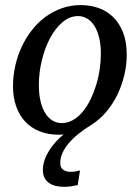

<svg xmlns="http://www.w3.org/2000/svg" viewBox="-20 -514 546 750"><path d="M374 -304.2Q374 -339.8 367.2 -367.2Q360.4 -394.5 348.6 -413.1Q336.9 -431.6 320.6 -441.4Q304.2 -451.2 285.2 -451.2Q252.4 -451.2 224.4 -427.5Q196.3 -403.8 175.8 -365.5Q155.3 -327.1 143.6 -279.1Q131.8 -231 131.8 -182.1Q131.8 -145 138.7 -117.2Q145.5 -89.4 157.7 -70.6Q169.9 -51.8 186 -42.5Q202.1 -33.2 221.2 -33.2Q244.6 -33.2 265.4 -45.2Q286.1 -57.1 303 -77.4Q319.8 -97.7 333 -124.5Q346.2 -151.4 355.5 -181.4Q364.7 -211.4 369.4 -243.2Q374 -274.9 374 -304.2ZM475.1 -299.8Q475.1 -261.2 465.8 -221.4Q456.5 -181.6 439 -145Q421.4 -108.4 395.5 -77.6Q369.6 -46.9 336.9 -26.4Q309.1 -9.3 286.6 8.8Q264.2 26.9 248.3 45.7Q232.4 64.5 223.9 84Q215.3 103.5 215.3 123Q215.3 141.1 227.1 149.2Q238.8 157.2 255.4 157.2Q265.1 157.2 274.2 155.8Q283.2 154.3 292.5 151.9L283.7 209Q271 211.9 257.1 213.9Q243.2 215.8 229.5 215.8Q213.4 215.8 198.5 212.4Q183.6 209 172.4 201.4Q161.1 193.8 154.3 181.2Q147.5 168.5 147.5 149.9Q147.5 129.9 154.3 110.6Q161.1 91.3 172.4 73.5Q183.6 55.7 198.2 39.8Q212.9 23.9 228.5 11.2Q223.6 11.7 218.8 12Q213.9 12.2 209 12.2Q168 12.2 134.8 -1Q101.6 -14.2 78.6 -38.8Q55.7 -63.5 43.2 -98.4Q30.8 -133.3 30.8 -176.8Q30.8 -217.3 39.6 -256.6Q48.3 -295.9 64.7 -331.1Q81.1 -366.2 104.5 -396.2Q127.9 -426.3 157.5 -448Q187 -469.7 221.9 -481.9Q256.8 -494.1 295.9 -494.1Q332 -494.1 364.5 -482.9Q397 -471.7 421.6 -447.8Q446.3 -423.8 460.7 -387.2Q475.1 -350.6 475.1 -299.8Z"/></svg>

Font: Charis SIL
Style: Italic
Weight: 400
Italic angle: -11°
Foundry: SIL International
Version: Version 4.112